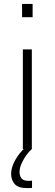

<svg xmlns="http://www.w3.org/2000/svg" viewBox="-20 -763 280 983"><path d="M93 -675V-743H147V-675ZM97 0V-510H143V0ZM118 200Q73 200 55 179Q37 158 37 127Q37 94 58 56.5Q79 19 112 -10L143 0Q129 12 114.5 32Q100 52 90 75Q80 98 80 118Q80 137 90 150Q100 163 127 163Q130 163 133.5 162.5Q137 162 144 162V199Q136 200 130.5 200Q125 200 118 200Z"/></svg>

Font: Saira ExtraLight
Style: Regular
Weight: 200
Designer: Hector Gatti with collaboration of the Omnibus-Type team
Foundry: Omnibus-Type
Version: Version 1.100; ttfautohint (v1.8.3)